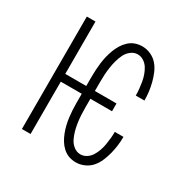

<svg xmlns="http://www.w3.org/2000/svg" viewBox="-128 -644 756 769"><g transform="rotate(30 250.0 -260.0)"><path d="M318 8Q301 8 285.5 2.5Q270 -3 257.5 -14.5Q245 -26 236.5 -40Q228 -54 222 -69.5Q216 -85 212 -101.5Q208 -118 206 -134Q204 -150 203 -166.5Q202 -183 202 -200V-242H105V0H65V-520H105V-278H202V-320Q202 -337 203 -353.5Q204 -370 206 -386Q208 -402 212 -418.5Q216 -435 222 -450.5Q228 -466 236.5 -480Q245 -494 257.5 -505.5Q270 -517 285.5 -522.5Q301 -528 318 -528Q338 -528 357 -519.5Q376 -511 389 -496Q402 -481 410 -462Q418 -443 423 -423.5Q428 -404 430.5 -384Q433 -364 433 -344H393Q393 -359 391.5 -374Q390 -389 387.5 -404Q385 -419 380 -433.5Q375 -448 367 -461Q359 -474 346 -482.5Q333 -491 318 -491Q301 -491 287 -480Q273 -469 265.5 -453.5Q258 -438 253.5 -421.5Q249 -405 246.5 -388Q244 -371 243 -354Q242 -337 242 -320V-278H342V-242H242V-200Q242 -183 243 -166Q244 -149 246.5 -132Q249 -115 253.5 -98.5Q258 -82 265.5 -66.5Q273 -51 287 -40Q301 -29 318 -29Q333 -29 346 -37.5Q359 -46 367 -59Q375 -72 380 -86.5Q385 -101 387.5 -116Q390 -131 391.5 -146Q393 -161 393 -176H433Q433 -156 430.5 -136Q428 -116 423 -96.5Q418 -77 410 -58Q402 -39 389 -24Q376 -9 357 -0.5Q338 8 318 8Z"/></g></svg>

Font: Iosevka SS04 Extralight
Style: Regular
Weight: 200
Monospace: yes
Designer: Belleve Invis
Foundry: Belleve Invis
Version: Version 19.0.0; ttfautohint (v1.8.4)